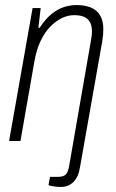

<svg xmlns="http://www.w3.org/2000/svg" viewBox="-20 -558 459 760"><path d="M219 182Q211 182 202 181Q193 180 185 178.5Q177 177 172 175L178 142H210Q232 142 241 132Q250 122 254 97L339 -392Q341 -403 342.5 -413.5Q344 -424 344 -433Q344 -456 336 -470.5Q328 -485 312.5 -491.5Q297 -498 273 -498Q249 -498 225 -486.5Q201 -475 179 -452.5Q157 -430 140.5 -395.5Q124 -361 116 -314L61 0H16L109 -526H141L132 -448H137Q160 -483 184 -502.5Q208 -522 233 -530Q258 -538 284 -538Q315 -538 339 -528.5Q363 -519 376 -497.5Q389 -476 389 -442Q389 -432 388 -420.5Q387 -409 385 -396L297 102Q294 122 287.5 137Q281 152 271 162Q261 172 248.5 177Q236 182 219 182Z"/></svg>

Font: Archivo Condensed Thin
Style: Italic
Weight: 250
Width: 3
Italic angle: -10°
Designer: Hector Gatti
Foundry: Omnibus-Type
Version: Version 2.001